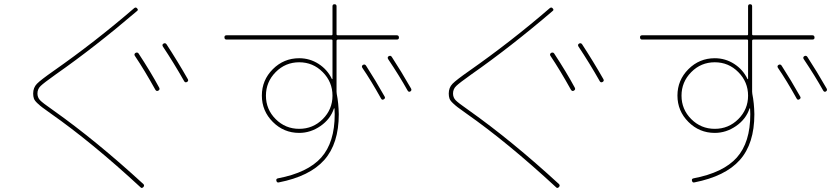

<svg xmlns="http://www.w3.org/2000/svg" viewBox="-20 -830 4040 924"><path d="M631.8 -575.2Q634.8 -577.1 639.2 -577.1Q643.6 -577.1 646.5 -573.2Q706.1 -482.4 746.1 -408.2Q751 -399.4 742.2 -394Q733.4 -388.7 727.5 -398.4Q674.8 -493.2 628.9 -561.5Q624 -569.3 631.8 -575.2ZM866.2 -439.5Q816.4 -527.3 763.7 -606.4Q758.8 -615.2 766.6 -620.1Q775.4 -625 781.2 -617.2Q835.9 -533.2 883.8 -449.2Q888.7 -440.4 879.9 -435.5Q871.1 -430.7 866.2 -439.5ZM223.6 -284.2Q192.4 -306.6 183.1 -313.5Q173.8 -320.3 160.2 -333Q146.5 -345.7 143.1 -356Q139.6 -366.2 139.6 -379.9Q139.6 -408.2 157.7 -426.8Q175.8 -445.3 237.3 -488.3Q439.5 -629.9 626 -791Q633.8 -796.9 639.6 -790Q647.5 -782.2 638.7 -776.4Q436.5 -603.5 248 -471.7Q190.4 -430.7 175.3 -416Q160.2 -401.4 160.2 -379.9Q160.2 -361.3 172.4 -348.1Q184.6 -335 235.4 -299.8Q442.4 -153.3 669.9 55.7Q676.8 62.5 669.9 70.3Q662.1 78.1 656.2 71.3Q422.9 -144.5 223.6 -284.2Z M1726.6 -517.6Q1735.4 -522.5 1741.2 -514.6Q1787.1 -443.4 1831.1 -365.2Q1835.9 -357.4 1827.1 -352.1Q1818.4 -346.7 1813.5 -356.4Q1765.6 -442.4 1723.6 -503.9Q1718.8 -512.7 1726.6 -517.6ZM1850.6 -559.6Q1859.4 -564.5 1865.2 -556.6Q1909.2 -489.3 1958 -404.3Q1962.9 -395.5 1955.1 -390.1Q1947.3 -384.8 1941.4 -394.5Q1903.3 -462.9 1847.7 -545.9Q1842.8 -554.7 1850.6 -559.6ZM1306.6 -256.8Q1353.5 -210 1419.9 -210Q1486.3 -210 1533.2 -256.8Q1580.1 -303.7 1580.1 -369.6Q1580.1 -435.5 1533.2 -482.9Q1486.3 -530.3 1419.9 -530.3Q1353.5 -530.3 1306.6 -482.9Q1259.8 -435.5 1259.8 -369.6Q1259.8 -303.7 1306.6 -256.8ZM1070.3 -639.6Q1060.5 -639.6 1060.1 -649.9Q1059.6 -660.2 1070.3 -660.2H1575.2Q1580.1 -660.2 1580.1 -665V-799.8Q1580.1 -809.6 1589.8 -809.6Q1599.6 -809.6 1599.6 -799.8V-665Q1599.6 -660.2 1605.5 -660.2H1889.6Q1899.4 -660.2 1899.9 -649.9Q1900.4 -639.6 1889.6 -639.6H1605.5Q1600.6 -639.6 1599.6 -634.8V-388.7Q1599.6 -381.8 1600.6 -377.9Q1609.4 -334 1610.4 -280.3Q1610.4 -138.7 1540.5 -60.1Q1470.7 18.6 1321.3 47.9Q1312.5 49.8 1310.1 40Q1307.6 30.3 1317.4 28.3Q1460.9 1 1525.9 -71.8Q1590.8 -144.5 1590.8 -280.3Q1590.8 -285.2 1590.3 -293.9Q1589.8 -302.7 1589.8 -306.6Q1589.8 -308.6 1588.9 -308.6Q1586.9 -308.6 1586.9 -307.6Q1570.3 -256.8 1522.5 -223.6Q1474.6 -190.4 1419.9 -190.4Q1345.7 -190.4 1293 -243.2Q1240.2 -295.9 1240.2 -370.1Q1240.2 -444.3 1293 -497.1Q1345.7 -549.8 1419.9 -549.8Q1470.7 -549.8 1513.2 -522.5Q1555.7 -495.1 1577.1 -450.2Q1577.1 -449.2 1579.1 -449.2Q1580.1 -449.2 1580.1 -450.2V-634.8Q1580.1 -639.6 1575.2 -639.6Z M2631.8 -575.2Q2634.8 -577.1 2639.2 -577.1Q2643.6 -577.1 2646.5 -573.2Q2706.1 -482.4 2746.1 -408.2Q2751 -399.4 2742.2 -394Q2733.4 -388.7 2727.5 -398.4Q2674.8 -493.2 2628.9 -561.5Q2624 -569.3 2631.8 -575.2ZM2866.2 -439.5Q2816.4 -527.3 2763.7 -606.4Q2758.8 -615.2 2766.6 -620.1Q2775.4 -625 2781.2 -617.2Q2835.9 -533.2 2883.8 -449.2Q2888.7 -440.4 2879.9 -435.5Q2871.1 -430.7 2866.2 -439.5ZM2223.6 -284.2Q2192.4 -306.6 2183.1 -313.5Q2173.8 -320.3 2160.2 -333Q2146.5 -345.7 2143.1 -356Q2139.6 -366.2 2139.6 -379.9Q2139.6 -408.2 2157.7 -426.8Q2175.8 -445.3 2237.3 -488.3Q2439.5 -629.9 2626 -791Q2633.8 -796.9 2639.6 -790Q2647.5 -782.2 2638.7 -776.4Q2436.5 -603.5 2248 -471.7Q2190.4 -430.7 2175.3 -416Q2160.2 -401.4 2160.2 -379.9Q2160.2 -361.3 2172.4 -348.1Q2184.6 -335 2235.4 -299.8Q2442.4 -153.3 2669.9 55.7Q2676.8 62.5 2669.9 70.3Q2662.1 78.1 2656.2 71.3Q2422.9 -144.5 2223.6 -284.2Z M3726.6 -517.6Q3735.4 -522.5 3741.2 -514.6Q3787.1 -443.4 3831.1 -365.2Q3835.9 -357.4 3827.1 -352.1Q3818.4 -346.7 3813.5 -356.4Q3765.6 -442.4 3723.6 -503.9Q3718.8 -512.7 3726.6 -517.6ZM3850.6 -559.6Q3859.4 -564.5 3865.2 -556.6Q3909.2 -489.3 3958 -404.3Q3962.9 -395.5 3955.1 -390.1Q3947.3 -384.8 3941.4 -394.5Q3903.3 -462.9 3847.7 -545.9Q3842.8 -554.7 3850.6 -559.6ZM3306.6 -256.8Q3353.5 -210 3419.9 -210Q3486.3 -210 3533.2 -256.8Q3580.1 -303.7 3580.1 -369.6Q3580.1 -435.5 3533.2 -482.9Q3486.3 -530.3 3419.9 -530.3Q3353.5 -530.3 3306.6 -482.9Q3259.8 -435.5 3259.8 -369.6Q3259.8 -303.7 3306.6 -256.8ZM3070.3 -639.6Q3060.5 -639.6 3060.1 -649.9Q3059.6 -660.2 3070.3 -660.2H3575.2Q3580.1 -660.2 3580.1 -665V-799.8Q3580.1 -809.6 3589.8 -809.6Q3599.6 -809.6 3599.6 -799.8V-665Q3599.6 -660.2 3605.5 -660.2H3889.6Q3899.4 -660.2 3899.9 -649.9Q3900.4 -639.6 3889.6 -639.6H3605.5Q3600.6 -639.6 3599.6 -634.8V-388.7Q3599.6 -381.8 3600.6 -377.9Q3609.4 -334 3610.4 -280.3Q3610.4 -138.7 3540.5 -60.1Q3470.7 18.6 3321.3 47.9Q3312.5 49.8 3310.1 40Q3307.6 30.3 3317.4 28.3Q3460.9 1 3525.9 -71.8Q3590.8 -144.5 3590.8 -280.3Q3590.8 -285.2 3590.3 -293.9Q3589.8 -302.7 3589.8 -306.6Q3589.8 -308.6 3588.9 -308.6Q3586.9 -308.6 3586.9 -307.6Q3570.3 -256.8 3522.5 -223.6Q3474.6 -190.4 3419.9 -190.4Q3345.7 -190.4 3293 -243.2Q3240.2 -295.9 3240.2 -370.1Q3240.2 -444.3 3293 -497.1Q3345.7 -549.8 3419.9 -549.8Q3470.7 -549.8 3513.2 -522.5Q3555.7 -495.1 3577.1 -450.2Q3577.1 -449.2 3579.1 -449.2Q3580.1 -449.2 3580.1 -450.2V-634.8Q3580.1 -639.6 3575.2 -639.6Z"/></svg>

Font: Rounded Mgen+ 1m thin
Style: Regular
Weight: 100
Designer: [Source Han Sans]
Ryoko NISHIZUKA  (kana & ideographs); Paul D. Hunt (Latin, Greek & Cyrillic); Wenlong ZHANG  (bopomofo
Version: Version 1.059.20150602